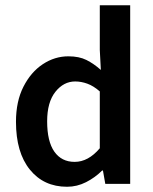

<svg xmlns="http://www.w3.org/2000/svg" viewBox="-20 -702 586 733"><path d="M236 11Q147 11 94 -54.5Q41 -120 41 -237Q41 -315 69.5 -371Q98 -427 143.5 -457Q189 -487 241 -487Q282 -487 310 -473Q338 -459 365 -435L361 -511V-682H477V0H382L373 -51H370Q343 -24 308.5 -6.5Q274 11 236 11ZM265 -84Q317 -84 361 -136V-353Q337 -374 313.5 -382.5Q290 -391 267 -391Q223 -391 191.5 -351.5Q160 -312 160 -239Q160 -162 187.5 -123Q215 -84 265 -84Z"/></svg>

Font: Narnoor SemiBold
Style: Regular
Weight: 600
Designer: S. Sridhar Murthy
Foundry: SIL International
Version: Version 3.000